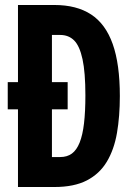

<svg xmlns="http://www.w3.org/2000/svg" viewBox="-20 -749 521 769"><path d="M52 0V-729H198Q287 -729 345 -691Q403 -653 431.5 -572.5Q460 -492 460 -364Q460 -283 448.5 -216.5Q437 -150 408 -101.5Q379 -53 328 -26.5Q277 0 198 0ZM188 -120H221Q249 -120 268 -134Q287 -148 299 -178Q311 -208 316.5 -255Q322 -302 322 -367Q322 -459 310.5 -512Q299 -565 277 -587Q255 -609 221 -609H188ZM11 -311V-420H251V-311Z"/></svg>

Font: Mona Sans Condensed
Style: Bold
Weight: 700
Width: 3
Designer: Deni Anggara
Foundry: GitHub
Version: Version 2.000